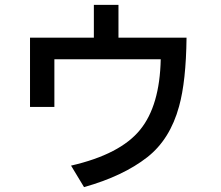

<svg xmlns="http://www.w3.org/2000/svg" viewBox="-20 -701 900 781"><path d="M361.8 -681.2H461.9V-547.9H738.8Q736.8 -370.6 708.5 -268.6Q671.9 -134.3 579.1 -61.5Q480.5 15.6 321.8 60.1L269 -27.3Q468.8 -73.2 549.8 -172.9Q629.9 -271 633.8 -460H201.2V-266.1H102.1V-547.9H361.8Z"/></svg>

Font: FORM UDPGothic
Style: Bold
Weight: 700
Foundry: Pronama LLC
Version: Version 1.051